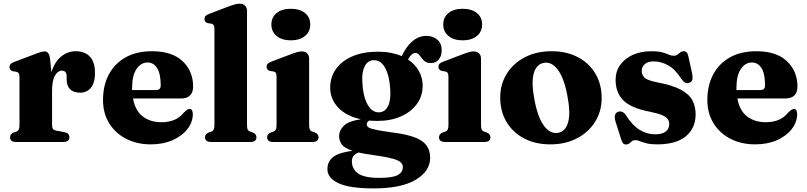

<svg xmlns="http://www.w3.org/2000/svg" viewBox="-20 -769 4370 1040"><path d="M251 -451.5 258.5 -378.5Q277 -435.5 312.2 -463.5Q347.5 -491.5 389.5 -491.5Q440 -491.5 467.2 -462Q494.5 -432.5 494.5 -375Q494.5 -320 472.2 -293.5Q450 -267 414 -267Q378 -267 359.5 -285.8Q341 -304.5 341 -338V-358Q340 -386.5 314.5 -386.5Q294 -386.5 278 -360.2Q262 -334 262 -274.5V-93.5Q262 -77.5 267.2 -70.2Q272.5 -63 289.5 -60.5L329.5 -53Q356 -48 356 -26Q356 0 322.5 0H67.5Q34.5 0 34.5 -25.5Q34.5 -43 54.5 -51.5L70 -56.5Q78 -59.5 81.8 -67.2Q85.5 -75 85.5 -93V-351.5Q85.5 -366 81.5 -372Q77.5 -378 68.5 -380.5L50 -383Q31.5 -388 31.5 -405.5Q31.5 -416 37.2 -422Q43 -428 58.5 -434L157.5 -471.5Q187.5 -483.5 201 -487Q214.5 -490.5 222.5 -490.5Q246 -490.5 251 -451.5Z M1026 -300.5Q1026 -235.5 959 -235.5H700.5Q712.5 -170 753 -138.5Q793.5 -107 855 -107Q893.5 -107 923.8 -119.5Q954 -132 976 -159.5Q988 -170.5 994.5 -174.8Q1001 -179 1007.5 -179Q1016.5 -179 1020.5 -170.5Q1024.5 -162 1024.5 -149.5Q1023.5 -106 994.5 -69Q965.5 -32 914.5 -9.5Q863.5 13 797 13Q722.5 13 664 -16.8Q605.5 -46.5 571.8 -100.8Q538 -155 538 -227Q538 -306 569.5 -365.5Q601 -425 660.2 -458.2Q719.5 -491.5 803.5 -491.5Q911.5 -491.5 968.8 -437.8Q1026 -384 1026 -300.5ZM695.5 -291.5Q695.5 -286 695.5 -281H824Q850.5 -281 850.5 -305.5Q850.5 -369.5 831.2 -400Q812 -430.5 779.5 -430.5Q743 -430.5 719.2 -395Q695.5 -359.5 695.5 -291.5Z M1318 -710.5V-93.5Q1318 -75 1321.8 -67.2Q1325.5 -59.5 1334 -56.5L1348.5 -51.5Q1369 -43.5 1369 -25.5Q1369 0 1336 0H1123.5Q1090.5 0 1090.5 -25.5Q1090.5 -43 1110.5 -51.5L1126 -56.5Q1134 -59.5 1137.8 -67.2Q1141.5 -75 1141.5 -93V-612Q1141.5 -626.5 1137.5 -632.5Q1133.5 -638.5 1124.5 -641L1106 -643.5Q1087.5 -648.5 1087.5 -666Q1087.5 -676.5 1093.2 -682.5Q1099 -688.5 1114.5 -694.5L1216 -733Q1239.5 -742 1253.2 -745.5Q1267 -749 1277 -749Q1297.5 -749 1307.8 -738.2Q1318 -727.5 1318 -710.5Z M1555 -550.5Q1507 -550.5 1478.5 -574Q1450 -597.5 1450 -636.5Q1450 -675.5 1478.5 -698.5Q1507 -721.5 1555 -721.5Q1603.5 -721.5 1632 -698.5Q1660.5 -675.5 1660.5 -636.5Q1660.5 -597.5 1632 -574Q1603.5 -550.5 1555 -550.5ZM1654.5 -451.5V-93.5Q1654.5 -75 1658.2 -67.2Q1662 -59.5 1670.5 -56.5L1685 -51.5Q1705.5 -43.5 1705.5 -25.5Q1705.5 0 1672.5 0H1460Q1427 0 1427 -25.5Q1427 -43 1447 -51.5L1462.5 -56.5Q1470.5 -60 1474.2 -67.5Q1478 -75 1478 -93V-353Q1478 -367.5 1474 -373.8Q1470 -380 1461 -382L1442.5 -384.5Q1424 -390 1424 -407Q1424 -417.5 1429.8 -423.5Q1435.5 -429.5 1451 -435.5L1552.5 -474Q1576 -483 1589.8 -486.8Q1603.5 -490.5 1613.5 -490.5Q1634 -490.5 1644.2 -479.5Q1654.5 -468.5 1654.5 -451.5Z M2104.5 -51.5Q2216.5 -38 2263.2 -6.5Q2310 25 2310 85.5Q2310 158 2231.8 204.8Q2153.5 251.5 2004.5 251.5Q1872.5 251.5 1813 223.2Q1753.5 195 1753.5 147.5Q1753.5 106 1784.5 81.5Q1815.5 57 1889.5 48Q1847.5 34 1832.2 14.5Q1817 -5 1817 -32.5Q1817 -63 1842.5 -88Q1868 -113 1934.5 -123Q1855 -140.5 1811.8 -186.5Q1768.5 -232.5 1768.5 -293.5Q1768.5 -351.5 1800 -395.5Q1831.5 -439.5 1889.5 -464.2Q1947.5 -489 2027.5 -489Q2065 -489 2097.2 -482.8Q2129.5 -476.5 2156 -465Q2181 -518 2214.5 -546.2Q2248 -574.5 2290.5 -574.5Q2325 -574.5 2348.8 -554.2Q2372.5 -534 2372.5 -498Q2372.5 -466 2357 -446.8Q2341.5 -427.5 2313.5 -427.5Q2294 -427.5 2282.8 -435.8Q2271.5 -444 2264 -454.8Q2256.5 -465.5 2249 -473.8Q2241.5 -482 2229.5 -482Q2209 -482 2190 -446.5Q2229 -421 2249.2 -384Q2269.5 -347 2269.5 -305Q2269.5 -249 2238.2 -206Q2207 -163 2151.8 -138.5Q2096.5 -114 2024.5 -114Q2001.5 -114 1980 -116Q1966.5 -107.5 1966.5 -95.5Q1966.5 -85 1977.5 -78.2Q1988.5 -71.5 2018.5 -65.5Q2048.5 -59.5 2104.5 -51.5ZM2004 -443Q1971.5 -442 1955.2 -409.5Q1939 -377 1942.5 -324.5Q1946.5 -246 1971 -202.8Q1995.5 -159.5 2032.5 -160.5Q2065.5 -161.5 2081.5 -193.5Q2097.5 -225.5 2094 -283Q2090 -356.5 2066.8 -400.2Q2043.5 -444 2004 -443ZM1886 104.5Q1886 145.5 1919 170Q1952 194.5 2035 194.5Q2106 194.5 2134 179.5Q2162 164.5 2162 136Q2162 111 2128.8 97.5Q2095.5 84 2005.5 71.5Q1956 65 1922 57Q1886 70.5 1886 104.5Z M2486 -550.5Q2438 -550.5 2409.5 -574Q2381 -597.5 2381 -636.5Q2381 -675.5 2409.5 -698.5Q2438 -721.5 2486 -721.5Q2534.5 -721.5 2563 -698.5Q2591.5 -675.5 2591.5 -636.5Q2591.5 -597.5 2563 -574Q2534.5 -550.5 2486 -550.5ZM2585.5 -451.5V-93.5Q2585.5 -75 2589.2 -67.2Q2593 -59.5 2601.5 -56.5L2616 -51.5Q2636.5 -43.5 2636.5 -25.5Q2636.5 0 2603.5 0H2391Q2358 0 2358 -25.5Q2358 -43 2378 -51.5L2393.5 -56.5Q2401.5 -60 2405.2 -67.5Q2409 -75 2409 -93V-353Q2409 -367.5 2405 -373.8Q2401 -380 2392 -382L2373.5 -384.5Q2355 -390 2355 -407Q2355 -417.5 2360.8 -423.5Q2366.5 -429.5 2382 -435.5L2483.5 -474Q2507 -483 2520.8 -486.8Q2534.5 -490.5 2544.5 -490.5Q2565 -490.5 2575.2 -479.5Q2585.5 -468.5 2585.5 -451.5Z M2967.5 -491.5Q3048.5 -491.5 3109.8 -459.5Q3171 -427.5 3205 -370.2Q3239 -313 3239 -237.5Q3239 -166.5 3203.8 -109.8Q3168.5 -53 3105.8 -20Q3043 13 2961 13Q2880 13 2818.8 -19.2Q2757.5 -51.5 2723.5 -108.8Q2689.5 -166 2689.5 -240.5Q2689.5 -312.5 2724.8 -369.2Q2760 -426 2822.8 -458.8Q2885.5 -491.5 2967.5 -491.5ZM3003.5 -49.5Q3043.5 -57 3057.5 -107.5Q3071.5 -158 3052.5 -255Q3034 -349.5 3000.2 -393Q2966.5 -436.5 2925 -428.5Q2885 -421 2871 -370.8Q2857 -320.5 2876 -223Q2894.5 -129 2928.2 -85.5Q2962 -42 3003.5 -49.5Z M3521.5 -436.5Q3489.5 -436.5 3472.8 -421.8Q3456 -407 3456 -385Q3456 -365 3470.2 -349.5Q3484.5 -334 3537.5 -323.5Q3623 -307.5 3668.5 -282.8Q3714 -258 3731 -224.8Q3748 -191.5 3748 -150Q3748 -74.5 3695 -30.8Q3642 13 3539.5 13Q3504 13 3482 7.2Q3460 1.5 3446.2 -4.2Q3432.5 -10 3422 -10Q3410.5 -10 3403.2 -4.2Q3396 1.5 3389 7.5Q3382 13.5 3371 13.5Q3360 13.5 3354.8 7.2Q3349.5 1 3344.5 -15L3314.5 -109Q3301.5 -153 3327 -163Q3352 -172.5 3371 -144Q3405 -90 3444.5 -65.8Q3484 -41.5 3528.5 -41.5Q3567 -41.5 3586 -56.5Q3605 -71.5 3605 -96.5Q3605 -112 3597 -123.8Q3589 -135.5 3566.5 -145.2Q3544 -155 3499.5 -164Q3396.5 -184 3355.5 -226.2Q3314.5 -268.5 3314.5 -336Q3314.5 -382.5 3339.5 -417.5Q3364.5 -452.5 3408 -472Q3451.5 -491.5 3508.5 -491.5Q3545 -491.5 3566.8 -485.5Q3588.5 -479.5 3602.2 -473.2Q3616 -467 3629 -467Q3641.5 -467 3649.8 -473.2Q3658 -479.5 3665.5 -485.5Q3673 -491.5 3684 -491.5Q3704 -491.5 3709 -462L3729 -371.5Q3733 -349.5 3730.2 -337.8Q3727.5 -326 3714.5 -321Q3701 -315.5 3690.8 -321.5Q3680.5 -327.5 3669.5 -343.5Q3636.5 -395 3598 -415.8Q3559.5 -436.5 3521.5 -436.5Z M4299.5 -300.5Q4299.5 -235.5 4232.5 -235.5H3974Q3986 -170 4026.5 -138.5Q4067 -107 4128.5 -107Q4167 -107 4197.2 -119.5Q4227.5 -132 4249.5 -159.5Q4261.5 -170.5 4268 -174.8Q4274.5 -179 4281 -179Q4290 -179 4294 -170.5Q4298 -162 4298 -149.5Q4297 -106 4268 -69Q4239 -32 4188 -9.5Q4137 13 4070.5 13Q3996 13 3937.5 -16.8Q3879 -46.5 3845.2 -100.8Q3811.5 -155 3811.5 -227Q3811.5 -306 3843 -365.5Q3874.5 -425 3933.8 -458.2Q3993 -491.5 4077 -491.5Q4185 -491.5 4242.2 -437.8Q4299.5 -384 4299.5 -300.5ZM3969 -291.5Q3969 -286 3969 -281H4097.5Q4124 -281 4124 -305.5Q4124 -369.5 4104.8 -400Q4085.5 -430.5 4053 -430.5Q4016.5 -430.5 3992.8 -395Q3969 -359.5 3969 -291.5Z"/></svg>

Font: Fraunces 9pt S000
Style: Bold
Weight: 700
Version: Version 1.000; ttfautohint (v1.8.3)